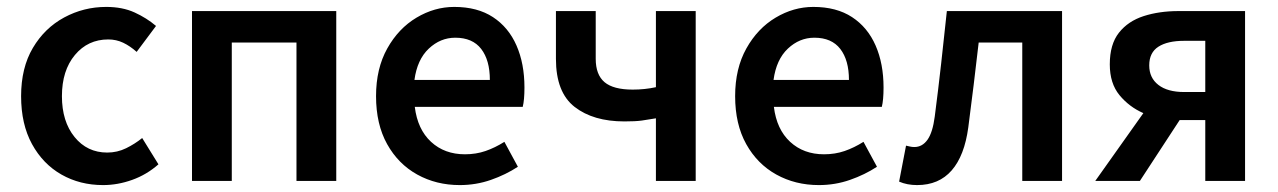

<svg xmlns="http://www.w3.org/2000/svg" viewBox="-20 -523 3693 555"><path d="M278 12Q211 12 157.5 -18.5Q104 -49 72.5 -106.5Q41 -164 41 -245Q41 -327 75 -384.5Q109 -442 165.5 -472.5Q222 -503 287 -503Q334 -503 369 -487Q404 -471 431 -448L375 -373Q356 -390 336 -399.5Q316 -409 293 -409Q234 -409 196.5 -364Q159 -319 159 -245Q159 -172 195.5 -127Q232 -82 290 -82Q319 -82 344.5 -94.5Q370 -107 391 -124L438 -48Q404 -18 362 -3Q320 12 278 12Z M535 0V-491H952V0H837V-400H650V0Z M1309 12Q1241 12 1186 -18.5Q1131 -49 1099 -106.5Q1067 -164 1067 -245Q1067 -325 1099.5 -383Q1132 -441 1184 -472Q1236 -503 1293 -503Q1360 -503 1405 -473.5Q1450 -444 1473 -391.5Q1496 -339 1496 -270Q1496 -234 1491 -214H1179Q1187 -149 1226 -113Q1265 -77 1324 -77Q1356 -77 1383.5 -86.5Q1411 -96 1438 -113L1477 -41Q1442 -18 1399 -3Q1356 12 1309 12ZM1178 -292H1396Q1396 -349 1371 -381.5Q1346 -414 1296 -414Q1253 -414 1219.5 -382.5Q1186 -351 1178 -292Z M1876 0V-181Q1853 -177 1835 -174.5Q1817 -172 1785 -172Q1695 -172 1641 -214Q1587 -256 1587 -353V-491H1702V-353Q1702 -307 1727.5 -285.5Q1753 -264 1809 -264Q1844 -264 1876 -271V-491H1991V0Z M2347 12Q2279 12 2224 -18.5Q2169 -49 2137 -106.5Q2105 -164 2105 -245Q2105 -325 2137.5 -383Q2170 -441 2222 -472Q2274 -503 2331 -503Q2398 -503 2443 -473.5Q2488 -444 2511 -391.5Q2534 -339 2534 -270Q2534 -234 2529 -214H2217Q2225 -149 2264 -113Q2303 -77 2362 -77Q2394 -77 2421.5 -86.5Q2449 -96 2476 -113L2515 -41Q2480 -18 2437 -3Q2394 12 2347 12ZM2216 -292H2434Q2434 -349 2409 -381.5Q2384 -414 2334 -414Q2291 -414 2257.5 -382.5Q2224 -351 2216 -292Z M2631 12Q2602 12 2579 2L2599 -102Q2604 -101 2610 -99.5Q2616 -98 2623 -98Q2646 -98 2661 -119Q2676 -140 2682 -186Q2692 -263 2700.5 -339Q2709 -415 2717 -491H3050V0H2935V-400H2809Q2802 -339 2794.5 -277.5Q2787 -216 2779 -155Q2768 -73 2731 -30.5Q2694 12 2631 12Z M3464 0V-176H3392H3390L3275 0H3146L3285 -196Q3244 -214 3216 -248Q3188 -282 3188 -337Q3188 -395 3214.5 -428.5Q3241 -462 3286 -476.5Q3331 -491 3387 -491H3579V0ZM3403 -257H3464V-405H3403Q3355 -405 3328.5 -388Q3302 -371 3302 -334Q3302 -298 3328.5 -277.5Q3355 -257 3403 -257Z"/></svg>

Font: Source Sans Pro SemiBold
Style: Regular
Weight: 600
Designer: Paul D. Hunt
Foundry: Adobe Systems Incorporated
Version: Version 2.045;hotconv 1.0.109;makeotfexe 2.5.65596